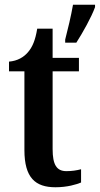

<svg xmlns="http://www.w3.org/2000/svg" viewBox="-20 -780 421 810"><path d="M255 -613V-600H302C329 -642 366 -708 381 -750V-760H288C280 -714 266 -655 255 -613ZM214 10C264 10 303 -2 322 -10V-66C303 -61 283 -58 260 -58C219 -58 202 -85 202 -151V-479H313V-536H202V-659H137C129 -609 116 -581 99 -561C81 -539 54 -523 18 -520V-479H83V-147C83 -30 129 10 214 10Z"/></svg>

Font: Noto Serif Sinhala Condensed SemiBold
Style: Regular
Weight: 600
Width: 3
Designer: Jelle Bosma - Monotype Design Team
Foundry: Monotype Imaging Inc.
Version: Version 2.007